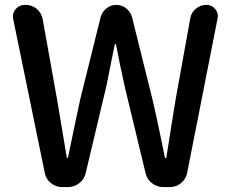

<svg xmlns="http://www.w3.org/2000/svg" viewBox="-20 -756 934 776"><path d="M230.5 0Q205.1 0 185.5 -16.1Q166 -32.2 161.1 -56.6L33.2 -679.7Q32.2 -684.6 32.2 -689.5Q32.2 -706.1 43 -718.8Q57.6 -736.3 80.1 -736.3H84Q109.4 -736.3 128.4 -720.2Q147.5 -704.1 152.3 -679.7L210.9 -352.5L250 -119.1Q250 -117.2 252 -117.2Q253.9 -117.2 254.9 -119.1Q273.4 -210.9 303.7 -352.5L386.7 -686.5Q392.6 -708 410.2 -722.2Q427.7 -736.3 450.2 -736.3Q472.7 -736.3 490.2 -722.2Q507.8 -708 513.7 -686.5L596.7 -352.5Q607.4 -307.6 626 -218.8Q644.5 -129.9 646.5 -119.1Q647.5 -117.2 649.9 -117.2Q652.3 -117.2 652.3 -119.1Q659.2 -166 672.9 -250Q686.5 -334 689.5 -352.5L749 -681.6Q752.9 -705.1 771.5 -720.7Q790 -736.3 814.5 -736.3Q835.9 -736.3 849.6 -719.7Q860.4 -707 860.4 -691.4Q860.4 -686.5 859.4 -681.6L736.3 -56.6Q731.4 -32.2 711.9 -16.1Q692.4 0 667 0H639.6Q614.3 0 594.2 -15.6Q574.2 -31.2 568.4 -55.7L483.4 -409.2Q464.8 -492.2 449.2 -575.2Q449.2 -578.1 446.8 -578.1Q444.3 -578.1 443.4 -575.2Q437.5 -543 410.2 -409.2L326.2 -55.7Q320.3 -31.2 300.3 -15.6Q280.3 0 255.9 0Z"/></svg>

Font: Gen Jyuu Gothic P Medium
Style: Regular
Weight: 500
Designer: [Source Han Sans]
Ryoko NISHIZUKA  (kana & ideographs); Paul D. Hunt (Latin, Greek & Cyrillic); Wenlong ZHANG  (bopomofo
Version: Version 1.002.20150607